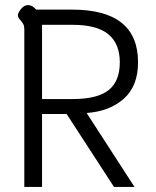

<svg xmlns="http://www.w3.org/2000/svg" viewBox="-20 -738 615 758"><path d="M76 -622Q76 -635 72 -642.5Q68 -650 60 -659Q54 -666 52 -670.5Q50 -675 51 -682Q55 -694 66 -706Q77 -718 92 -718Q107 -718 123 -700H265Q525 -700 525 -492Q525 -398 468.5 -348Q412 -298 322 -292L511 0H430L243 -288H146V0H76ZM268 -347Q364 -347 408.5 -382Q453 -417 453 -492Q453 -565 408 -602.5Q363 -640 267 -640H146V-347Z"/></svg>

Font: Niramit Light
Style: Regular
Weight: 300
Designer: Katatrad Aksorn Co.,Ltd.
Foundry: Cadson Demak Co.,Ltd.
Version: Version 1.000; ttfautohint (v1.6)